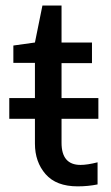

<svg xmlns="http://www.w3.org/2000/svg" viewBox="-20 -657 397 687"><path d="M13.2 -231.9V-306.2H105V-432.1H27.8V-494.1L105 -504.9L131.8 -637.2H200.2V-504.9H309.1V-431.2H200.2V-306.2H332V-231.9H200.2V-146Q200.2 -66.9 268.1 -66.9Q292.5 -66.9 329.1 -76.2V2.9Q295.4 9.8 257.8 9.8Q181.2 9.8 143.1 -33.9Q105 -77.6 105 -143.1V-231.9Z"/></svg>

Font: LT Superior Med
Style: Regular
Weight: 500
Designer: Daniel Lyons
Foundry: LyonsType
Version: Version 1.000